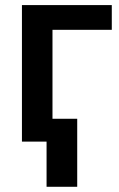

<svg xmlns="http://www.w3.org/2000/svg" viewBox="-20 -548 459 743"><path d="M64.9 0ZM412.6 -432.6H183.1V0H64.9V-528.3H412.6ZM278.8 174.8H160.2V-88.4H278.8Z"/></svg>

Font: Roboto Medium
Style: Regular
Weight: 500
Designer: Google
Version: Version 2.134; 2016; ttfautohint (v1.6)